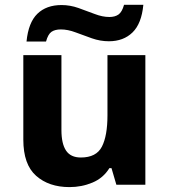

<svg xmlns="http://www.w3.org/2000/svg" viewBox="-20 -762 697 792"><path d="M423.3 -534.7H579.6V0H460L439.9 -68.4H431.2Q405.8 -27.3 361.3 -8.8Q316.9 9.8 266.6 9.8Q181.6 9.8 128.9 -36.9Q76.2 -83.5 76.2 -186V-534.7H233.4V-225.6Q233.4 -169.4 252.4 -140.9Q271.5 -112.3 313.5 -112.3Q377.4 -112.3 400.4 -157.2Q423.3 -202.1 423.3 -286.1ZM169.9 -590.8H89.4Q97.2 -669.4 134.3 -705.3Q171.4 -741.2 233.9 -741.2Q269 -741.2 303.7 -729Q338.4 -716.8 370.6 -704.3Q402.8 -691.9 431.2 -691.9Q454.1 -691.9 468.8 -702.1Q483.4 -712.4 491.7 -742.2H571.3Q564 -664.6 526.6 -628.2Q489.3 -591.8 429.2 -591.8Q393.6 -591.8 358.9 -604Q324.2 -616.2 292 -628.4Q259.8 -640.6 231 -640.6Q207 -640.6 192.6 -630.9Q178.2 -621.1 169.9 -590.8Z"/></svg>

Font: Lunasima
Style: Bold
Weight: 700
Designer: The DocRepair Project, Monotype Design Team
Foundry: Google
Version: Version 2.009